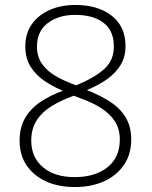

<svg xmlns="http://www.w3.org/2000/svg" viewBox="-20 -744 611 774"><path d="M284 -724Q375 -724 430.5 -680.5Q486 -637 486 -558Q486 -515 466.5 -482.5Q447 -450 412 -425Q377 -400 330 -381Q384 -360 424.5 -333.5Q465 -307 487 -270Q509 -233 509 -182Q509 -122 479.5 -79Q450 -36 399 -13Q348 10 282 10Q214 10 164 -13.5Q114 -37 86.5 -78.5Q59 -120 59 -177Q59 -230 81 -268Q103 -306 143 -333Q183 -360 233 -378Q191 -396 157 -419.5Q123 -443 102.5 -476.5Q82 -510 82 -557Q82 -609 108 -646Q134 -683 179.5 -703.5Q225 -724 284 -724ZM106 -177Q106 -110 153 -70Q200 -30 281 -30Q363 -30 413 -69.5Q463 -109 463 -182Q463 -223 444 -253.5Q425 -284 389 -307.5Q353 -331 301 -349L277 -358Q227 -340 188.5 -316.5Q150 -293 128 -259Q106 -225 106 -177ZM283 -684Q216 -684 172.5 -651Q129 -618 129 -556Q129 -516 149 -487Q169 -458 204.5 -437.5Q240 -417 287 -400Q360 -430 399.5 -465Q439 -500 439 -557Q439 -620 397.5 -652Q356 -684 283 -684Z"/></svg>

Font: Noto Sans Syriac Eastern ExtraLight
Style: Regular
Weight: 250
Designer: Patrick Giasson and the Monotype Design Team
Foundry: Monotype Imaging Inc.
Version: Version 3.001